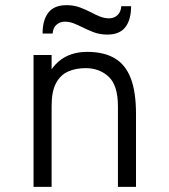

<svg xmlns="http://www.w3.org/2000/svg" viewBox="-20 -724 656 744"><path d="M110 0V-511H180V-424L168 -436Q184 -465.5 206 -484.8Q228 -504 256 -513.5Q284 -523 318 -523Q382.5 -523 424.5 -498.2Q466.5 -473.5 486.8 -420.5Q507 -367.5 507 -283V0H437V-312Q437 -393 401.2 -426.5Q365.5 -460 312 -460Q273 -460 243.2 -446.5Q213.5 -433 196.8 -401.2Q180 -369.5 180 -314V0ZM396 -590Q367 -590 342.8 -599.2Q318.5 -608.5 298 -619Q281 -627.5 264.8 -633.8Q248.5 -640 231 -640Q212.5 -640 199 -628.2Q185.5 -616.5 184 -594H145Q145 -646.5 167.5 -675.2Q190 -704 238 -704Q266.5 -704 289.8 -695.2Q313 -686.5 333 -676Q350.5 -666.5 367.8 -659.8Q385 -653 403 -653Q422 -653 435.2 -665.2Q448.5 -677.5 450 -700H488Q488 -647.5 465.8 -618.8Q443.5 -590 396 -590Z"/></svg>

Font: Overpass Mono Light
Style: Regular
Weight: 300
Monospace: yes
Designer: Delve Withrington, Dave Bailey
Foundry: Delve Fonts LLC
Version: Version 4.000